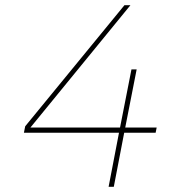

<svg xmlns="http://www.w3.org/2000/svg" viewBox="-20 -719 707 739"><path d="M583 -228 579 -208H458L418 0H398L438 -208H72L77 -233L459 -699H482L97 -228H442L486 -452H506L462 -228Z"/></svg>

Font: Gontserrat Thin
Style: Italic
Weight: 250
Italic angle: -11.3°
Designer: Julieta Ulanovsky
Foundry: Julieta Ulanovsky
Version: Version 6.001